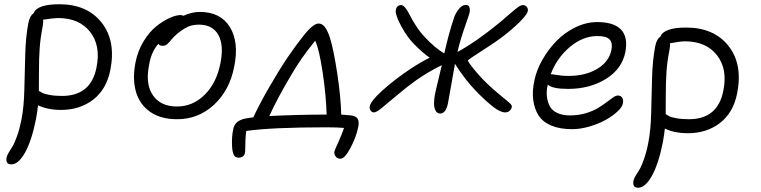

<svg xmlns="http://www.w3.org/2000/svg" viewBox="-20 -563 3589 905"><path d="M33.2 211.9Q5.4 211.9 11.2 179.2Q13.2 168.9 21.5 155.3Q29.8 141.6 39.1 127Q48.3 112.3 60.3 78.9Q72.3 45.4 81.1 1Q92.8 -58.6 94.7 -139.6Q96.7 -220.7 98.9 -304.9Q101.1 -389.2 113.8 -455.1Q120.6 -489.3 138.2 -500Q153.8 -543 259.8 -543Q390.6 -543 459 -456.5Q527.3 -370.1 500 -232.9Q481.9 -141.6 419.2 -93.3Q356.4 -44.9 268.1 -44.9Q204.1 -44.9 159.2 -66.9Q156.7 -42 149.9 -2.9Q129.4 100.1 98.1 156Q66.9 211.9 33.2 211.9ZM180.2 -433.1Q170.4 -383.3 167 -335.7Q163.6 -288.1 163.6 -221.9Q163.6 -155.8 163.1 -134.8Q175.3 -127.4 181.6 -124Q188 -120.6 212.9 -115.7Q237.8 -110.8 272 -110.8Q409.2 -110.8 435.1 -246.1Q455.6 -348.6 404.3 -413.3Q353 -478 253.9 -478Q236.3 -478 183.1 -470.2Q184.6 -454.1 180.2 -433.1Z M814.9 -1Q737.8 -1 688 -35.6Q638.2 -70.3 620.8 -130.6Q603.5 -190.9 618.7 -269Q629.4 -323.2 656.7 -368.2Q684.1 -413.1 716.3 -438.7Q748.5 -464.4 779.3 -478.3Q810.1 -492.2 833 -492.2Q842.3 -490.2 844.7 -488.8Q884.8 -506.8 921.9 -506.8Q1019.5 -506.8 1063.5 -435.5Q1107.4 -364.3 1084 -249Q1062.5 -137.7 988.8 -69.3Q915 -1 814.9 -1ZM682.6 -255.9Q664.6 -167 700.7 -114Q736.8 -61 814 -61Q889.2 -61 945.1 -116.7Q1001 -172.4 1019 -265.1Q1036.1 -349.6 1009.3 -398.2Q982.4 -446.8 918 -446.8Q886.7 -446.8 864.5 -436.3Q842.3 -425.8 814 -402.8Q799.8 -390.6 786.9 -375Q773.9 -359.4 766.4 -353.3Q758.8 -347.2 747.1 -347.2Q730 -347.2 727.1 -356.9Q692.9 -319.8 682.6 -255.9Z M1584.5 185.1Q1570.3 185.1 1562 174.3Q1553.7 163.6 1556.6 149.9Q1558.1 143.6 1575.2 106Q1592.3 68.4 1601.6 40Q1571.3 37.1 1518.6 37.1Q1262.7 37.1 1140.6 54.2Q1135.7 92.3 1135.7 147.9Q1135.7 163.1 1127.7 171.6Q1119.6 180.2 1104.5 180.2Q1087.4 180.2 1081.1 165Q1074.7 149.9 1073.7 124Q1071.8 80.1 1079.6 44.9Q1087.4 2.4 1145.5 -5.9Q1147.5 -5.9 1157.5 -7.6Q1167.5 -9.3 1173.8 -9.8Q1204.6 -75.2 1250.2 -154.3Q1295.9 -233.4 1335.4 -292Q1359.9 -327.1 1374.5 -347.4Q1389.2 -367.7 1411.6 -396Q1434.1 -424.3 1451.7 -438.2Q1469.2 -452.1 1481.4 -452.1Q1498.5 -452.1 1511.2 -435.8Q1523.9 -419.4 1535.6 -383.8Q1552.7 -328.1 1569.6 -217.3Q1586.4 -106.4 1588.4 -22.9Q1618.7 -21 1634.8 -19Q1657.7 -16.1 1665.8 -3.2Q1673.8 9.8 1668.5 36.1Q1658.7 84 1631.8 134.5Q1605 185.1 1584.5 185.1ZM1352.5 -209Q1286.6 -98.6 1249.5 -16.1Q1388.2 -22.9 1519.5 -22.9Q1517.1 -113.3 1501 -221.2Q1484.9 -329.1 1465.8 -371.1Q1396 -285.6 1352.5 -209Z M1743.2 -33.2Q1733.9 -33.2 1728 -40.5Q1722.2 -47.9 1722.2 -57.1Q1722.2 -81.5 1780.5 -134.8Q1838.9 -188 1917.5 -240.2Q1965.3 -271.5 2005.4 -291Q1973.6 -313 1932.6 -354Q1900.4 -386.2 1872.8 -436.8Q1845.2 -487.3 1845.2 -509.8Q1845.2 -522 1851.8 -530.5Q1858.4 -539.1 1870.6 -539.1Q1880.4 -539.1 1891.4 -524.9Q1902.3 -510.7 1912.4 -490.5Q1922.4 -470.2 1941.2 -440.9Q1960 -411.6 1981.4 -389.2Q2029.3 -337.4 2074.2 -311Q2094.2 -402.8 2120.6 -481Q2127.9 -502 2143.3 -521Q2158.7 -540 2175.3 -540Q2199.2 -540 2193.4 -502.9Q2191.9 -496.1 2170.7 -435.3Q2149.4 -374.5 2136.2 -317.9Q2227.5 -368.2 2334.5 -456.1Q2349.6 -468.3 2378.4 -493.7Q2407.2 -519 2421.4 -529.1Q2435.5 -539.1 2444.3 -539.1Q2455.1 -539.1 2461.7 -532Q2468.3 -524.9 2468.3 -515.1Q2468.3 -497.6 2429.4 -459.2Q2390.6 -420.9 2339.4 -382.8Q2317.4 -366.2 2277.3 -340.3Q2237.3 -314.5 2211.4 -297.4Q2185.5 -280.3 2185.5 -277.8Q2185.5 -274.4 2197.5 -257.8Q2209.5 -241.2 2231.9 -215.3Q2254.4 -189.5 2279.3 -166Q2304.2 -142.1 2334.7 -117.2Q2365.2 -92.3 2378.9 -80.3Q2392.6 -68.4 2392.6 -62Q2392.6 -50.8 2383.5 -42Q2374.5 -33.2 2361.3 -33.2Q2338.9 -33.2 2305.7 -58.6Q2272.5 -84 2225.6 -131.8Q2173.8 -184.6 2124.5 -262.2Q2120.6 -240.7 2107.7 -167Q2094.7 -93.3 2091.3 -75.2Q2081.5 -27.8 2054.2 -27.8Q2040 -27.8 2032.7 -42.5Q2025.4 -57.1 2025.9 -76.2Q2026.4 -95.2 2029.3 -113.8Q2033.7 -136.7 2045.2 -183.1Q2056.6 -229.5 2062.5 -255.9Q2000.5 -225.6 1943.4 -186Q1899.4 -154.8 1851.3 -114Q1803.2 -73.2 1778.3 -53.2Q1753.4 -33.2 1743.2 -33.2Z M2676.8 45.9Q2618.7 45.9 2578.4 28.8Q2538.1 11.7 2518.6 -18.8Q2499 -49.3 2493.4 -91.6Q2487.8 -133.8 2499 -184.1Q2508.8 -232.4 2536.4 -281Q2564 -329.6 2602.5 -369.4Q2641.1 -409.2 2692.1 -434.1Q2743.2 -459 2794.9 -459Q2873 -459 2907 -423.8Q2940.9 -388.7 2927.7 -317.9Q2912.1 -238.3 2836.4 -191.2Q2760.7 -144 2657.7 -144Q2583.5 -144 2562 -164.1Q2554.7 -134.3 2557.9 -107.9Q2561 -81.5 2571.8 -61.8Q2582.5 -42 2606.9 -30.5Q2631.3 -19 2667 -19Q2705.1 -19 2739 -28.8Q2772.9 -38.6 2795.9 -52.2Q2818.8 -65.9 2836.9 -79.6Q2855 -93.3 2868.9 -103Q2882.8 -112.8 2891.6 -112.8Q2905.8 -112.8 2912.6 -102.8Q2919.4 -92.8 2916 -75.2Q2912.6 -57.6 2889.4 -36.4Q2866.2 -15.1 2833.5 2.9Q2800.8 21 2758.1 33.4Q2715.3 45.9 2676.8 45.9ZM2582 -212.9Q2585.9 -212.9 2609.1 -209Q2632.3 -205.1 2657.7 -205.1Q2739.7 -205.1 2795.2 -238.5Q2850.6 -272 2861.8 -327.1Q2868.7 -360.8 2853.5 -377Q2838.4 -393.1 2795.9 -393.1Q2727.1 -393.1 2665.8 -341.3Q2604.5 -289.6 2575.7 -212.9Z M3222.7 64.9Q3158.7 64.9 3113.8 43Q3111.3 67.9 3104.5 106.9Q3084 210 3052.7 265.9Q3021.5 321.8 2987.8 321.8Q2960 321.8 2965.8 289.1Q2967.8 278.8 2976.1 265.1Q2984.4 251.5 2993.7 236.8Q3002.9 222.2 3014.9 188.7Q3026.9 155.3 3035.6 110.8Q3047.4 51.3 3049.3 -29.8Q3051.3 -110.8 3053.5 -195.1Q3055.7 -279.3 3068.4 -345.2Q3075.2 -379.4 3092.8 -390.1Q3108.4 -433.1 3214.4 -433.1Q3345.2 -433.1 3413.6 -346.7Q3481.9 -260.3 3454.6 -123Q3436.5 -31.7 3373.8 16.6Q3311 64.9 3222.7 64.9ZM3134.8 -323.2Q3125 -273.4 3121.6 -225.8Q3118.2 -178.2 3118.2 -112.1Q3118.2 -45.9 3117.7 -24.9Q3129.9 -17.6 3136.2 -14.2Q3142.6 -10.7 3167.5 -5.9Q3192.4 -1 3226.6 -1Q3363.8 -1 3389.6 -136.2Q3410.2 -238.8 3358.9 -303.5Q3307.6 -368.2 3208.5 -368.2Q3185.1 -368.2 3137.7 -358.9Q3139.2 -343.3 3134.8 -323.2Z"/></svg>

Font: Shantell Sans Bouncy
Style: Italic
Weight: 300
Italic angle: -11.31°
Designer: Stephen Nixon, Anya Danilova, Shantell Martin
Foundry: Arrow Type
Version: Version 1.006;[9816181b4]